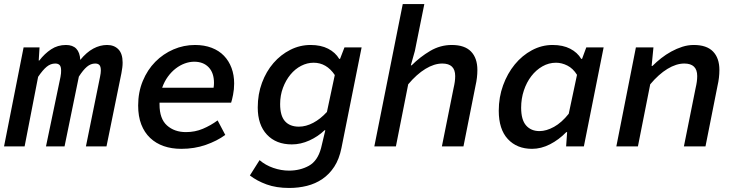

<svg xmlns="http://www.w3.org/2000/svg" viewBox="-30 -726 3650 952"><path d="M-10 0 87 -491H166L162 -426H165Q191 -460 223.5 -481.5Q256 -503 297 -503Q364 -503 368 -429Q399 -467 432.5 -485Q466 -503 501 -503Q536 -503 557 -481.5Q578 -460 578 -416Q578 -403 576.5 -391.5Q575 -380 572 -363L498 0H396L466 -345Q470 -364 470 -376Q470 -396 463 -403.5Q456 -411 442 -411Q420 -411 401 -395Q382 -379 361 -346L290 0H198L270 -345Q272 -356 272.5 -362.5Q273 -369 273 -376Q273 -396 265.5 -403.5Q258 -411 244 -411Q221 -411 201.5 -395Q182 -379 159 -345L92 0Z M869 12Q821 12 782 -1.5Q743 -15 714.5 -42Q686 -69 670.5 -109Q655 -149 655 -203Q655 -269 678 -324.5Q701 -380 740 -419.5Q779 -459 830 -481Q881 -503 937 -503Q983 -503 1019.5 -489Q1056 -475 1080.5 -449.5Q1105 -424 1118 -389Q1131 -354 1131 -312Q1131 -283 1125.5 -255.5Q1120 -228 1116 -217H761V-208Q761 -137 798 -104Q835 -71 892 -71Q937 -71 976 -87.5Q1015 -104 1049 -129L1087 -57Q1046 -27 990 -7.5Q934 12 869 12ZM933 -420Q910 -420 886.5 -411.5Q863 -403 841.5 -386.5Q820 -370 802.5 -346Q785 -322 774 -291H1029Q1030 -297 1030.5 -303Q1031 -309 1031 -315Q1031 -365 1004.5 -392.5Q978 -420 933 -420Z M1404 206Q1340 206 1292 188.5Q1244 171 1209 144L1257 68Q1286 93 1325 106.5Q1364 120 1403 120Q1458 120 1501.5 96Q1545 72 1562 8L1583 -80H1579Q1547 -49 1504 -29.5Q1461 -10 1417 -10Q1339 -10 1293.5 -58.5Q1248 -107 1248 -193Q1248 -259 1269 -315.5Q1290 -372 1326 -413.5Q1362 -455 1409.5 -479Q1457 -503 1510 -503Q1561 -503 1597 -484.5Q1633 -466 1652 -434H1656L1678 -491H1763L1663 8Q1652 63 1627.5 100.5Q1603 138 1568.5 161.5Q1534 185 1492 195.5Q1450 206 1404 206ZM1452 -98Q1487 -98 1523 -117Q1559 -136 1591 -171L1630 -354Q1589 -415 1525 -415Q1493 -415 1463 -399.5Q1433 -384 1410 -356Q1387 -328 1373 -290.5Q1359 -253 1359 -210Q1359 -152 1383 -125Q1407 -98 1452 -98Z M1826 0 1967 -706H2074L2027 -473L2007 -402H2011Q2053 -444 2103 -473.5Q2153 -503 2210 -503Q2274 -503 2305.5 -470.5Q2337 -438 2337 -379Q2337 -341 2328 -302L2268 0H2161L2219 -289Q2223 -306 2225 -320.5Q2227 -335 2227 -349Q2227 -411 2163 -411Q2123 -411 2079.5 -384.5Q2036 -358 1994 -308L1933 0Z M2608 12Q2533 12 2488 -36.5Q2443 -85 2443 -177Q2443 -244 2464.5 -303Q2486 -362 2522.5 -406.5Q2559 -451 2607.5 -477Q2656 -503 2710 -503Q2761 -503 2797 -484.5Q2833 -466 2852 -434H2856L2877 -491H2963L2865 0H2777L2782 -71H2778Q2741 -33 2697 -10.5Q2653 12 2608 12ZM2645 -76Q2679 -76 2717 -97Q2755 -118 2790 -162L2831 -355Q2811 -387 2783 -401Q2755 -415 2727 -415Q2691 -415 2659.5 -397Q2628 -379 2604.5 -348.5Q2581 -318 2567.5 -277.5Q2554 -237 2554 -192Q2554 -132 2578.5 -104Q2603 -76 2645 -76Z M3026 0 3123 -491H3210L3201 -399H3205Q3225 -419 3248.5 -437.5Q3272 -456 3298.5 -470.5Q3325 -485 3353 -494Q3381 -503 3410 -503Q3474 -503 3505.5 -470.5Q3537 -438 3537 -379Q3537 -341 3528 -302L3468 0H3361L3419 -289Q3423 -306 3425 -320.5Q3427 -335 3427 -349Q3427 -411 3363 -411Q3323 -411 3279.5 -384.5Q3236 -358 3194 -308L3133 0Z"/></svg>

Font: Source Code Pro Semibold
Style: Italic
Weight: 600
Italic angle: -11°
Monospace: yes
Designer: Paul D. Hunt, Teo Tuominen
Foundry: Adobe Systems Incorporated
Version: Version 1.050;PS 1.000;hotconv 16.6.51;makeotf.lib2.5.65220